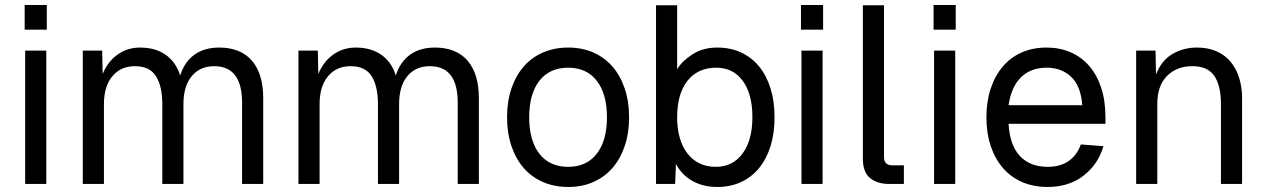

<svg xmlns="http://www.w3.org/2000/svg" viewBox="-20 -731 5036 763"><path d="M80 0V-530H164V0ZM78 -613V-711H166V-613Z M309 0V-530H386L388 -437Q408 -486 447 -514Q486 -542 537 -542Q597 -542 638 -513.5Q679 -485 696 -431Q713 -485 752.5 -513.5Q792 -542 851 -542Q936 -542 981 -490Q1026 -438 1026 -341V0H942V-323Q942 -468 831 -468Q775 -468 742 -428.5Q709 -389 709 -317V0H625V-317Q625 -388 600 -428Q575 -468 516 -468Q460 -468 426.5 -428Q393 -388 393 -317V0Z M1166 0V-530H1243L1245 -437Q1265 -486 1304 -514Q1343 -542 1394 -542Q1454 -542 1495 -513.5Q1536 -485 1553 -431Q1570 -485 1609.5 -513.5Q1649 -542 1708 -542Q1793 -542 1838 -490Q1883 -438 1883 -341V0H1799V-323Q1799 -468 1688 -468Q1632 -468 1599 -428.5Q1566 -389 1566 -317V0H1482V-317Q1482 -388 1457 -428Q1432 -468 1373 -468Q1317 -468 1283.5 -428Q1250 -388 1250 -317V0Z M2238 12Q2183 12 2138 -7.5Q2093 -27 2061.5 -63Q2030 -99 2012.5 -150.5Q1995 -202 1995 -265Q1995 -328 2012.5 -379.5Q2030 -431 2061.5 -467Q2093 -503 2138 -522.5Q2183 -542 2238 -542Q2293 -542 2337.5 -522.5Q2382 -503 2413.5 -467Q2445 -431 2462.5 -379.5Q2480 -328 2480 -265Q2480 -202 2462.5 -150.5Q2445 -99 2413.5 -63Q2382 -27 2337.5 -7.5Q2293 12 2238 12ZM2238 -68Q2311 -68 2351.5 -120Q2392 -172 2392 -265Q2392 -358 2351.5 -410Q2311 -462 2238 -462Q2164 -462 2123.5 -410Q2083 -358 2083 -265Q2083 -172 2123.5 -120Q2164 -68 2238 -68Z M2830 12Q2774 12 2731.5 -12Q2689 -36 2666 -80L2663 0H2587V-710H2671V-456Q2691 -489 2732.5 -515.5Q2774 -542 2830 -542Q2883 -542 2925 -522.5Q2967 -503 2996.5 -467Q3026 -431 3042 -380Q3058 -329 3058 -265Q3058 -201 3042 -150Q3026 -99 2996.5 -63Q2967 -27 2925 -7.5Q2883 12 2830 12ZM2825 -68Q2892 -68 2931 -121Q2970 -174 2970 -265Q2970 -358 2931.5 -410Q2893 -462 2827 -462Q2753 -462 2712 -410Q2671 -358 2671 -265Q2671 -174 2712 -121Q2753 -68 2825 -68Z M3165 0V-530H3249V0ZM3163 -613V-711H3251V-613Z M3513 0Q3466 0 3437.5 -23.5Q3409 -47 3409 -100V-710H3493V-107Q3493 -74 3526 -74H3572V0Z M3692 0V-530H3776V0ZM3690 -613V-711H3778V-613Z M4143 12Q4087 12 4042 -7.5Q3997 -27 3965.5 -63.5Q3934 -100 3917 -151Q3900 -202 3900 -265Q3900 -328 3917 -379Q3934 -430 3965 -466.5Q3996 -503 4040 -522.5Q4084 -542 4139 -542Q4191 -542 4234 -523.5Q4277 -505 4308 -469.5Q4339 -434 4356 -382.5Q4373 -331 4373 -264V-239H3988Q3993 -153 4033.5 -110.5Q4074 -68 4143 -68Q4195 -68 4228 -92Q4261 -116 4275 -157L4365 -150Q4344 -78 4286 -33Q4228 12 4143 12ZM4281 -313Q4275 -390 4236.5 -426Q4198 -462 4139 -462Q4077 -462 4038 -424.5Q3999 -387 3988 -313Z M4495 0V-530H4572L4574 -435Q4595 -490 4638.5 -516Q4682 -542 4737 -542Q4782 -542 4816 -526.5Q4850 -511 4872 -483.5Q4894 -456 4905 -419.5Q4916 -383 4916 -341V0H4832V-317Q4832 -391 4805.5 -429.5Q4779 -468 4719 -468Q4657 -468 4618 -429.5Q4579 -391 4579 -317V0Z"/></svg>

Font: Geist
Style: Regular
Weight: 400
Designer: Basement.studio, Andrés Briganti, Mateo Zaragoza
Foundry: Basement.studio, Vercel, Andrés Briganti, Guido Ferreyra, Mateo Zaragoza
Version: Version 1.401